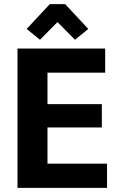

<svg xmlns="http://www.w3.org/2000/svg" viewBox="-20 -902 576 922"><path d="M208 -116H494V0H64V-669H485V-553H208V-402H469V-290H208ZM256 -796 172 -711 108 -763 219 -882H293L404 -763L340 -711Z"/></svg>

Font: Rambla
Style: Bold
Weight: 700
Designer: Martin Sommaruga
Foundry: Martin Sommaruga
Version: Version 1.001